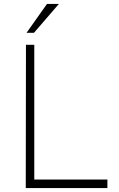

<svg xmlns="http://www.w3.org/2000/svg" viewBox="-20 -949 602 969"><path d="M153 -723V-43H522V0H110L111 -723ZM277 -929 151.5 -783.5H114L217 -929Z"/></svg>

Font: Public Sans VF
Style: Regular
Weight: 400
Designer: Pablo Impallari, Rodrigo Fuenzalida (Modified by Dan O. Williams and USWDS)
Version: Version 1.003